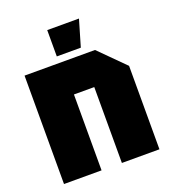

<svg xmlns="http://www.w3.org/2000/svg" viewBox="-133 -831 836 932"><g transform="rotate(-20 284.5 -365.0)"><path d="M38 0V-560H402L531 -431V0H337V-392H232V0ZM217 -594V-730H381L341 -594Z"/></g></svg>

Font: Tektur SemiCondensed ExtraBold
Style: Regular
Weight: 800
Width: 4
Designer: Adam Jagosz
Foundry: Adam Jagosz
Version: Version 1.005;gftools[0.9.30]